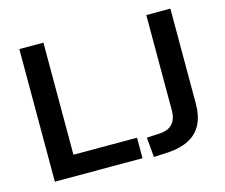

<svg xmlns="http://www.w3.org/2000/svg" viewBox="-101 -841 1158 986"><g transform="rotate(-15 478.5 -348.0)"><path d="M77 0V-705H205V-109H543V0ZM601 9 592 -96 663 -100Q693 -102 712.5 -113.5Q732 -125 742 -146.5Q752 -168 752 -198V-705H880V-199Q880 -136 858 -92Q836 -48 792 -24Q748 0 683 5Z"/></g></svg>

Font: NunitoSans3
Style: Bold
Weight: 700
Designer: Vernon Adams
Foundry: Vernon Adams
Version: Version 3.101;gftools[0.9.27]